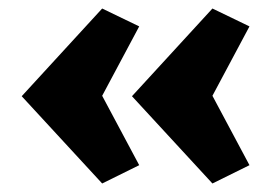

<svg xmlns="http://www.w3.org/2000/svg" viewBox="-20 -440 641 451"><path d="M220 -215 307 -52 220 -9 31 -214 220 -420 307 -378ZM479 -215 566 -52 479 -9 290 -214 479 -420 566 -378Z"/></svg>

Font: Ysabeau Heavy
Style: Regular
Weight: 800
Designer: Christian Thalmann (Catharsis Fonts)
Version: Version 0.003